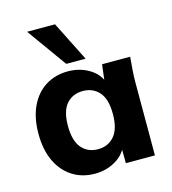

<svg xmlns="http://www.w3.org/2000/svg" viewBox="-114 -853 859 957"><g transform="rotate(-15 316.0 -374.5)"><path d="M259 11Q193 11 143 -21Q93 -53 65 -112Q37 -171 37 -254Q37 -336 65 -395Q93 -454 143 -485.5Q193 -517 259 -517Q320 -517 368.5 -487.5Q417 -458 432 -408H421L433 -507H578Q575 -474 572.5 -440.5Q570 -407 570 -375V0H420L419 -95H431Q415 -47 367 -18Q319 11 259 11ZM305 -103Q357 -103 389 -140Q421 -177 421 -254Q421 -331 389 -367Q357 -403 305 -403Q253 -403 221 -367Q189 -331 189 -254Q189 -177 220.5 -140Q252 -103 305 -103ZM261 -555 114 -760H258L361 -555Z"/></g></svg>

Font: Mulish ExtraLight ExtraBold
Style: Regular
Weight: 800
Version: Version 3.603